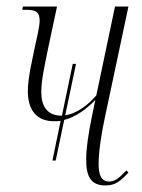

<svg xmlns="http://www.w3.org/2000/svg" viewBox="-20 -556 433 586"><path d="M140 -66H150L176 -190C211 -199 244 -223 271 -251L260 -198C250 -149 243 -103 243 -69C243 -16 258 10 302 10C333 10 348 -4 372 -29L366 -36C342 -11 330 -2 313 -2C289 -2 281 -22 281 -56C281 -92 289 -146 300 -197L372 -536H331L274 -265C249 -235 213 -209 179 -204L212 -361H202L169 -203H168C124 -203 106 -232 106 -275C106 -309 115 -351 127 -409L154 -536H50L48 -526H60C89 -526 101 -520 101 -493C101 -476 94 -447 85 -406L78 -372C68 -326 65 -297 65 -278C65 -214 97 -186 145 -186C152 -186 159 -186 165 -187Z"/></svg>

Font: Noto Serif Display ExtraCondensed ExtraLight
Style: Italic
Weight: 200
Width: 2
Italic angle: -12°
Designer: Monotype Design Team
Foundry: Monotype Imaging Inc.
Version: Version 2.009